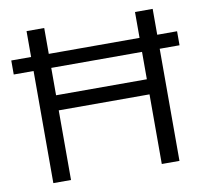

<svg xmlns="http://www.w3.org/2000/svg" viewBox="-78 -791 942 877"><g transform="rotate(-10 392.5 -352.5)"><path d="M777 -585V-520H685V0H603V-323H182V0H100V-520H8V-585H100V-705H182V-585H603V-705H685V-585ZM603 -393V-520H182V-393Z"/></g></svg>

Font: wassup Sans
Style: Regular
Weight: 400
Version: Version 2.001